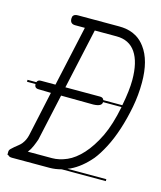

<svg xmlns="http://www.w3.org/2000/svg" viewBox="-88 -616 566 673"><g transform="rotate(15 195.0 -279.0)"><path d="M326 -534Q344 -523 357 -505Q390 -461 390 -380Q390 -335 381.5 -290.5Q373 -246 360 -206Q347 -166 330.5 -134.5Q314 -103 298 -83Q264 -43 226 -25Q221 -23 216 -21H357V-14H197Q175 -8 154 -8H18Q7 -8 3 -14H0V-21V-25Q0 -31 5 -36Q10 -41 16 -46Q22 -51 29 -56.5Q36 -62 40 -67Q52 -82 56 -101L91 -263L46 -264Q31 -264 31 -279H0V-286H32Q35 -295 46 -295H99L147 -514H112Q93 -514 93 -533V-534L94 -541Q98 -550 112 -550H262Q290 -550 312 -541ZM245 -262 128 -263 91 -94Q87 -82 81 -68Q75 -54 67 -44L66 -43H154Q180 -43 207.5 -55Q235 -67 261 -95.5Q287 -124 309 -169Q330 -213 343 -279H276Q276 -263 245 -262ZM261 -295Q272 -295 275 -286H344Q355 -342 355 -380Q355 -445 331.5 -479.5Q308 -514 262 -514H183L135 -295Z"/></g></svg>

Font: Gruenewald VA 3. Klasse
Style: Regular
Weight: 400
Designer: Peter Wiegel
Foundry: Peter Wiegel, nach dem Schriftentwurf von Dr. H. Gr¸newald
Version: Version 0.007